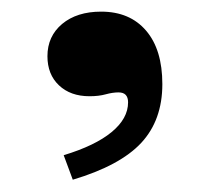

<svg xmlns="http://www.w3.org/2000/svg" viewBox="-20 -155 347 325"><path d="M103.2 149.2 87.8 107.7Q141 91.6 168.9 68.6Q196.8 45.6 196.8 18.2Q196.8 1.4 180.6 1.4Q170.8 1.4 159.1 4.6Q147.4 7.9 131.5 7.9Q99.3 7.9 79.8 -10.6Q60.3 -29 60.3 -59.9Q60.3 -93.6 85.2 -114.5Q110.2 -135.3 151.2 -135.3Q199.8 -135.3 227.3 -103.1Q254.8 -71 254.8 -12.6Q254.8 48.4 219 86.9Q183.1 125.4 103.2 149.2Z"/></svg>

Font: Playfair 5pt SemiExpanded Light
Style: Regular
Weight: 300
Width: 6
Designer: Claus Eggers Sørensen
Foundry: Claus Eggers Sørensen
Version: Version 2.203